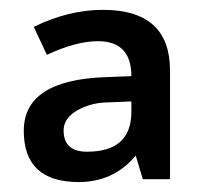

<svg xmlns="http://www.w3.org/2000/svg" viewBox="-20 -742 408 386"><path d="M321.8 -381.8H267.1L252.9 -429.2Q208.5 -376 138.2 -376Q27.8 -376 27.8 -479Q27.8 -581.1 191.9 -586.9L244.1 -588.9Q244.1 -659.2 176.8 -659.2Q133.3 -659.2 74.2 -631.8L47.9 -688Q117.7 -722.2 187 -722.2Q321.8 -722.2 321.8 -600.1ZM244.1 -538.1 195.8 -536.1Q162.1 -535.6 134.3 -519.5Q107.9 -503.9 107.9 -480Q107.9 -437 154.8 -437Q244.1 -437 244.1 -517.1Z"/></svg>

Font: Open Sans
Style: SemiBold
Weight: 600
Foundry: Ascender Corporation
Version: Version 1.10